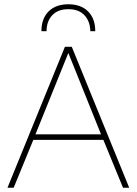

<svg xmlns="http://www.w3.org/2000/svg" viewBox="-20 -879 640 899"><path d="M585 0H556L464 -224H136L44 0H15L284 -660H316ZM146 -250H453L300 -631ZM426 -733H403Q402 -779 375.5 -807.5Q349 -836 300 -836Q251 -836 224.5 -807.5Q198 -779 198 -733H174Q174 -792 207.5 -825.5Q241 -859 300 -859Q359 -859 392.5 -825.5Q426 -792 426 -733Z"/></svg>

Font: Work Sans ExtraLight
Style: Regular
Weight: 200
Designer: Wei Huang
Foundry: Wei Huang
Version: Version 2.010; ttfautohint (v1.8.3)